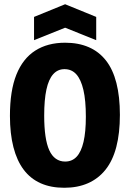

<svg xmlns="http://www.w3.org/2000/svg" viewBox="-20 -875 614 908"><path d="M284 13Q220 13 172 -8.5Q124 -30 92 -72.5Q60 -115 43.5 -179Q27 -243 27 -327Q27 -446 57.5 -522Q88 -598 146.5 -635.5Q205 -673 288 -673Q351 -673 399.5 -652Q448 -631 481 -589Q514 -547 530.5 -482.5Q547 -418 547 -332Q547 -245 530 -180Q513 -115 479 -72.5Q445 -30 396 -8.5Q347 13 284 13ZM288 -111Q321 -111 342.5 -134Q364 -157 375 -204Q386 -251 386 -323Q386 -400 374.5 -449.5Q363 -499 341 -523.5Q319 -548 285 -548Q253 -548 231.5 -524Q210 -500 199.5 -451.5Q189 -403 189 -328Q189 -273 195 -232Q201 -191 213 -164.5Q225 -138 244 -124.5Q263 -111 288 -111ZM141 -685V-795L288 -855L435 -795V-685L288 -744Z"/></svg>

Font: Bricolage Grotesque 72pt SemiCondensed ExtraBold
Style: Regular
Weight: 800
Width: 4
Designer: Mathieu Triay
Foundry: Atelier Triay
Version: Version 1.001;gftools[0.9.33.dev8+g029e19f]